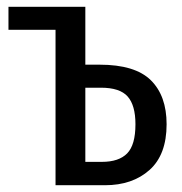

<svg xmlns="http://www.w3.org/2000/svg" viewBox="-20 -547 537 567"><path d="M472 -180Q472 -90 421.5 -45Q371 0 290 0H144V-459H5V-527H232V-356H274Q379 -356 425.5 -310Q472 -264 472 -180ZM380 -180Q380 -236 357 -262Q334 -288 278 -288H232V-69H281Q331 -69 355.5 -94Q380 -119 380 -180Z"/></svg>

Font: Fira Sans Compressed
Style: Regular
Weight: 400
Width: 1
Designer: bBox Type GmbH & Carrois Corporate GbR & Edenspiekermann AG
Foundry: bBox Type GmbH & Carrois Corporate GbR & Edenspiekermann AG
Version: Version 4.301